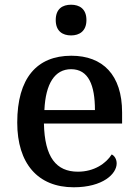

<svg xmlns="http://www.w3.org/2000/svg" viewBox="-20 -783 585 813"><path d="M281 -633C316 -633 346 -651 346 -698C346 -746 316 -763 281 -763C245 -763 216 -746 216 -698C216 -651 245 -633 281 -633ZM292 10C416 10 474 -47 474 -91C474 -110 464 -124 453 -129C429 -91 379 -56 310 -56C218 -56 169 -117 166 -260H497V-307C497 -466 415 -547 282 -547C136 -547 53 -452 53 -264C53 -91 140 10 292 10ZM382 -317H168C173 -429 212 -490 281 -490C355 -490 382 -422 382 -317Z"/></svg>

Font: Noto Serif Tamil Medium
Style: Italic
Weight: 500
Italic angle: -12°
Designer: Indian Type Foundry, Tom Grace, and the Monotype Design Team
Foundry: Monotype Imaging Inc.
Version: Version 2.003